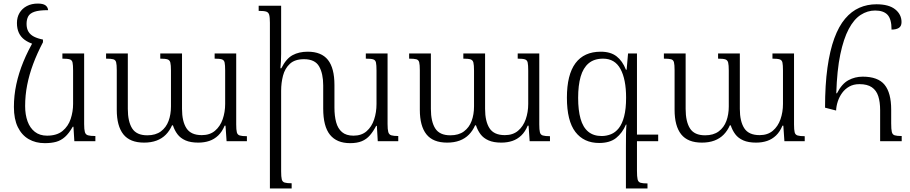

<svg xmlns="http://www.w3.org/2000/svg" viewBox="-20 -792 5102 1077"><path d="M231 11Q180 11 141 -11.5Q102 -34 80 -79Q58 -124 58 -192Q58 -256 71.5 -319Q85 -382 111 -445.5Q137 -509 175 -573L221 -555Q188 -492 166 -433Q144 -374 132.5 -315.5Q121 -257 121 -197Q121 -149 134.5 -111.5Q148 -74 175.5 -52.5Q203 -31 244 -31Q299 -31 331 -57.5Q363 -84 376.5 -125Q390 -166 390 -209V-396Q390 -427 387 -441Q384 -455 371.5 -459Q359 -463 330 -463V-492H452V-96Q452 -66 456 -51.5Q460 -37 473.5 -33Q487 -29 515 -29V0H397L392 -81H388Q367 -44 344.5 -24Q322 -4 295 3.5Q268 11 231 11ZM221 -570V-555L169 -544Q140 -553 118.5 -568.5Q97 -584 86 -607.5Q75 -631 75 -663Q75 -695 89.5 -719.5Q104 -744 130.5 -758Q157 -772 192 -772Q221 -772 234.5 -762.5Q248 -753 250 -735Q199 -735 173 -726Q147 -717 138 -699.5Q129 -682 129 -658Q129 -632 139.5 -614.5Q150 -597 170.5 -586.5Q191 -576 221 -570Z M1184 -492H1305V-94Q1305 -64 1308.5 -50Q1312 -36 1325 -32Q1338 -28 1365 -28V0H1251L1245 -87H1240Q1226 -53 1204 -32Q1182 -11 1154 -1.5Q1126 8 1092 8Q1049 8 1020.5 -4.5Q992 -17 975.5 -39Q959 -61 950 -89H945Q932 -59 910.5 -37Q889 -15 858.5 -3.5Q828 8 788 8Q709 8 672 -38.5Q635 -85 635 -176V-398Q635 -429 631.5 -442.5Q628 -456 615.5 -459.5Q603 -463 575 -463V-492H697V-181Q697 -110 721.5 -71.5Q746 -33 806 -33Q853 -33 882.5 -55Q912 -77 925.5 -113.5Q939 -150 939 -195V-396Q939 -427 935.5 -441Q932 -455 919.5 -459Q907 -463 879 -463V-492H1001V-181Q1001 -111 1026 -72.5Q1051 -34 1112 -34Q1157 -34 1186 -58.5Q1215 -83 1229 -123Q1243 -163 1243 -209V-396Q1243 -427 1240 -441Q1237 -455 1224.5 -459Q1212 -463 1184 -463Z M2154 -96Q2154 -66 2158 -51.5Q2162 -37 2175 -33Q2188 -29 2214 -29V0H2099L2094 -86H2090Q2074 -55 2055 -33Q2036 -11 2009.5 0Q1983 11 1944 11Q1869 11 1831 -36Q1793 -83 1793 -183V-313Q1793 -379 1770 -419.5Q1747 -460 1685 -460Q1634 -460 1606 -434Q1578 -408 1567.5 -367.5Q1557 -327 1557 -283V169Q1557 200 1560.5 214Q1564 228 1576.5 232Q1589 236 1616 236V265H1494V-664Q1494 -695 1490 -709Q1486 -723 1473 -727Q1460 -731 1431 -731V-760H1557V-490Q1557 -470 1556 -449.5Q1555 -429 1553 -409H1558Q1585 -463 1621 -482.5Q1657 -502 1706 -502Q1783 -502 1819.5 -456Q1856 -410 1856 -315V-188Q1856 -142 1865.5 -106.5Q1875 -71 1898.5 -51Q1922 -31 1963 -31Q2008 -31 2036.5 -56Q2065 -81 2078.5 -121.5Q2092 -162 2092 -209V-396Q2092 -427 2089 -441Q2086 -455 2073.5 -459Q2061 -463 2032 -463V-492H2154Z M2884 -492H3005V-94Q3005 -64 3008.5 -50Q3012 -36 3025 -32Q3038 -28 3065 -28V0H2951L2945 -87H2940Q2926 -53 2904 -32Q2882 -11 2854 -1.5Q2826 8 2792 8Q2749 8 2720.5 -4.5Q2692 -17 2675.5 -39Q2659 -61 2650 -89H2645Q2632 -59 2610.5 -37Q2589 -15 2558.5 -3.5Q2528 8 2488 8Q2409 8 2372 -38.5Q2335 -85 2335 -176V-398Q2335 -429 2331.5 -442.5Q2328 -456 2315.5 -459.5Q2303 -463 2275 -463V-492H2397V-181Q2397 -110 2421.5 -71.5Q2446 -33 2506 -33Q2553 -33 2582.5 -55Q2612 -77 2625.5 -113.5Q2639 -150 2639 -195V-396Q2639 -427 2635.5 -441Q2632 -455 2619.5 -459Q2607 -463 2579 -463V-492H2701V-181Q2701 -111 2726 -72.5Q2751 -34 2812 -34Q2857 -34 2886 -58.5Q2915 -83 2929 -123Q2943 -163 2943 -209V-396Q2943 -427 2940 -441Q2937 -455 2924.5 -459Q2912 -463 2884 -463Z M3503 -492H3553V166Q3553 199 3556.5 214Q3560 229 3572.5 233Q3585 237 3612 237V265H3491V37Q3491 -4 3491.5 -37Q3492 -70 3494 -93H3491Q3471 -46 3436 -18Q3401 10 3341 10Q3255 10 3207.5 -52Q3160 -114 3160 -244Q3160 -373 3208 -437.5Q3256 -502 3350 -502Q3405 -502 3438.5 -476Q3472 -450 3491 -401H3495ZM3355 -29Q3382 -29 3407 -39Q3432 -49 3451 -73Q3470 -97 3481 -139Q3492 -181 3492 -244Q3492 -347 3460.5 -405Q3429 -463 3363 -463Q3313 -463 3282 -437Q3251 -411 3237 -362Q3223 -313 3223 -243Q3223 -174 3236.5 -126Q3250 -78 3279.5 -53.5Q3309 -29 3355 -29ZM3534 0V-37H3672V0Z M4313 -492H4434V-94Q4434 -64 4437.5 -50Q4441 -36 4454 -32Q4467 -28 4494 -28V0H4380L4374 -87H4369Q4355 -53 4333 -32Q4311 -11 4283 -1.5Q4255 8 4221 8Q4178 8 4149.5 -4.5Q4121 -17 4104.5 -39Q4088 -61 4079 -89H4074Q4061 -59 4039.5 -37Q4018 -15 3987.5 -3.5Q3957 8 3917 8Q3838 8 3801 -38.5Q3764 -85 3764 -176V-398Q3764 -429 3760.5 -442.5Q3757 -456 3744.5 -459.5Q3732 -463 3704 -463V-492H3826V-181Q3826 -110 3850.5 -71.5Q3875 -33 3935 -33Q3982 -33 4011.5 -55Q4041 -77 4054.5 -113.5Q4068 -150 4068 -195V-396Q4068 -427 4064.5 -441Q4061 -455 4048.5 -459Q4036 -463 4008 -463V-492H4130V-181Q4130 -111 4155 -72.5Q4180 -34 4241 -34Q4286 -34 4315 -58.5Q4344 -83 4358 -123Q4372 -163 4372 -209V-396Q4372 -427 4369 -441Q4366 -455 4353.5 -459Q4341 -463 4313 -463Z M4670 -172 4608 -188Q4608 -316 4621.5 -412.5Q4635 -509 4660 -577Q4685 -645 4720.5 -687Q4756 -729 4800.5 -748.5Q4845 -768 4896 -768Q4966 -768 5001.5 -739.5Q5037 -711 5037 -668Q5037 -645 5022 -635.5Q5007 -626 4981 -626Q4981 -685 4958.5 -709Q4936 -733 4889 -733Q4846 -733 4808 -708.5Q4770 -684 4741 -629.5Q4712 -575 4693.5 -486.5Q4675 -398 4671 -269H4675Q4702 -322 4739 -342Q4776 -362 4819 -362Q4905 -362 4942 -316.5Q4979 -271 4979 -177V-100Q4979 -67 4982.5 -52Q4986 -37 4998.5 -33Q5011 -29 5038 -29V0H4917V-174Q4917 -220 4906.5 -252.5Q4896 -285 4870.5 -302.5Q4845 -320 4801 -320Q4768 -320 4744 -306.5Q4720 -293 4704 -271Q4688 -249 4679.5 -223Q4671 -197 4670 -172Z"/></svg>

Font: Noto Serif Armenian Light
Style: Regular
Weight: 300
Version: Version 2.007